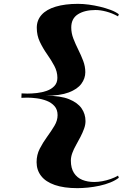

<svg xmlns="http://www.w3.org/2000/svg" viewBox="-20 -837 712 997"><path d="M385 -817Q412 -817 441.5 -813Q471 -809 500 -802Q529 -795 554.5 -785.5Q580 -776 597 -763L593 -752Q562 -769 531.5 -777Q501 -785 476 -785Q420 -785 385 -763Q350 -741 350 -694Q350 -665 361 -636.5Q372 -608 386.5 -579Q401 -550 412 -521Q423 -492 423 -462Q423 -430 402.5 -402Q382 -374 337 -357Q292 -340 219 -340Q294 -340 338.5 -322Q383 -304 403.5 -274.5Q424 -245 424 -208Q424 -189 416.5 -168.5Q409 -148 398 -126.5Q387 -105 375 -84Q363 -63 355.5 -42.5Q348 -22 348 -3Q348 36 364 61Q380 86 407.5 97Q435 108 469 108Q489 108 511 104Q533 100 554.5 92.5Q576 85 593 75L597 86Q579 100 553 110.5Q527 121 497 127.5Q467 134 437 137Q407 140 382 140Q312 140 264.5 123.5Q217 107 193.5 76.5Q170 46 170 5Q170 -33 186.5 -65Q203 -97 224.5 -126.5Q246 -156 262.5 -183.5Q279 -211 279 -239Q279 -268 263 -286Q247 -304 222.5 -313.5Q198 -323 171 -326.5Q144 -330 122 -330L91 -329L92 -352L122 -351Q145 -351 172 -354Q199 -357 223 -365.5Q247 -374 262.5 -390.5Q278 -407 278 -433Q278 -465 262 -495Q246 -525 224.5 -555.5Q203 -586 187 -619.5Q171 -653 171 -693Q171 -732 196 -760Q221 -788 269.5 -802.5Q318 -817 385 -817Z"/></svg>

Font: Kalnia SemiExpanded
Style: Regular
Weight: 400
Width: 6
Designer: Frida Medrano
Foundry: Frida Medrano
Version: Version 1.105